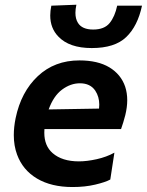

<svg xmlns="http://www.w3.org/2000/svg" viewBox="-20 -760 606 793"><path d="M279.5 12.5Q192 12.5 133 -22.5Q74 -57.5 50.5 -121.5Q37 -158 37 -202Q37 -235 44.5 -272Q67 -380.5 136.2 -445.5Q205.5 -510.5 308 -510.5Q384 -510.5 431.8 -481.8Q479.5 -453 497 -402Q505.5 -376 505.5 -346Q505.5 -317.5 497.5 -284.5Q489.5 -253.5 480 -227H163.5Q163 -219 163 -211.5Q163 -157.5 197.5 -127.5Q236.5 -93.5 306 -93.5Q339 -93.5 379.5 -102.5Q420 -111.5 452.5 -129.5L435.5 -18.5Q415.5 -7.5 373.2 2.5Q331 12.5 279.5 12.5ZM310 -416Q271.5 -416 236.2 -389.8Q201 -363.5 181 -308L389 -311.5Q390 -320 390 -328Q390 -360.5 373.5 -385.5Q353 -416 310 -416ZM359 -561.5Q266 -561.5 221 -609Q187.5 -643.5 187.5 -696Q187.5 -715 192 -736.5L295.5 -740.5Q291.5 -722 291.5 -707Q291.5 -682 302 -665.5Q319 -638 365 -638Q411 -638 432.8 -664.8Q454.5 -691.5 464 -736.5H566.5Q548.5 -652 501.2 -606.8Q454 -561.5 359 -561.5Z"/></svg>

Font: Heraclito SemiBold
Style: Italic
Weight: 600
Italic angle: -12°
Designer: Kostas Bartsokas (font) & Cristiano Sobral (main changes)
Foundry: Kostas Bartsokas (font) & Cristiano Sobral (main changes)
Version: Version 1.00;July 8, 2020;FontCreator 13.0.0.2655 64-bit